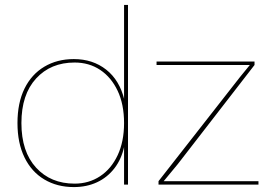

<svg xmlns="http://www.w3.org/2000/svg" viewBox="-20 -750 1097 780"><path d="M280 10Q212 10 160 -21Q108 -52 79.5 -110.5Q51 -169 51 -250Q51 -332 79.5 -390Q108 -448 160 -479Q212 -510 280 -510Q357 -510 411.5 -467Q466 -424 485 -345L484 -343V-730H500V0H484V-159L485 -157Q474 -104 445 -66.5Q416 -29 374 -9.5Q332 10 280 10ZM283 -4Q341 -4 386.5 -34Q432 -64 458 -119.5Q484 -175 484 -250Q484 -326 458 -381Q432 -436 387 -466Q342 -496 283 -496Q186 -496 126.5 -431Q67 -366 67 -250Q67 -134 126.5 -69Q186 -4 283 -4ZM624 0V-14L955 -437L995 -486H927H616V-500H1014V-486L702 -83L645 -14H727H1030V0Z"/></svg>

Font: Work Sans Thin
Style: Regular
Weight: 250
Designer: Wei Huang
Foundry: Wei Huang
Version: Version 2.012